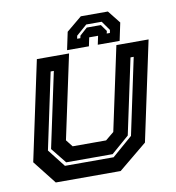

<svg xmlns="http://www.w3.org/2000/svg" viewBox="-78 -760 761 831"><g transform="rotate(-10 302.0 -345.0)"><path d="M100.5 0 19.5 -103 112.5 -540H254L175.5 -172L199.5 -141.5H346.5L383.5 -172L462 -540H603.5L510.5 -103L385.5 0ZM152 -64H366L456 -142L527 -477H513L442.5 -146L364 -78H160L105.5 -146L176 -477H162L91 -142ZM451 -689.5 495.5 -633.5 479 -555.5H383L391 -593.5H352L344 -555.5H248L264.5 -633.5L332 -689.5ZM417 -650.5H349L302 -609.5L299.5 -596.5H313.5L316 -607.5L349 -637H411L432 -607.5L429.5 -596.5H443.5L446 -609.5Z"/></g></svg>

Font: Tourney
Style: Bold Italic
Weight: 700
Italic angle: -12°
Version: Version 1.015